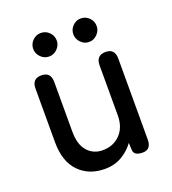

<svg xmlns="http://www.w3.org/2000/svg" viewBox="-125 -754 770 859"><g transform="rotate(-20 260.5 -324.0)"><path d="M229 11Q153 11 106 -37.5Q59 -86 59 -178V-433Q59 -480 103 -480Q148 -480 148 -433V-196Q148 -134 176 -102.5Q204 -71 248 -71Q299 -71 331.5 -104.5Q364 -138 364 -195V-433Q364 -480 409 -480Q453 -480 453 -433V-48Q453 0 413 0Q373 0 370 -25L368 -62Q347 -32 311.5 -10.5Q276 11 229 11ZM166 -547Q143 -547 126.5 -564Q110 -581 110 -603Q110 -626 126.5 -642.5Q143 -659 166 -659Q189 -659 205.5 -642.5Q222 -626 222 -603Q222 -581 205.5 -564Q189 -547 166 -547ZM356 -547Q334 -547 317.5 -564Q301 -581 301 -603Q301 -626 317.5 -642.5Q334 -659 356 -659Q379 -659 395.5 -642.5Q412 -626 412 -603Q412 -581 395.5 -564Q379 -547 356 -547Z"/></g></svg>

Font: Zen Maru Gothic Medium
Style: Regular
Weight: 500
Designer: Yoshimichi Ohira
Foundry: Positype
Version: Version 1.001